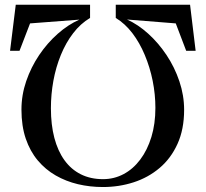

<svg xmlns="http://www.w3.org/2000/svg" viewBox="-20 -772 849 792"><path d="M764 -752.5 787 -562.5H748L705 -675.5L504 -691.5Q549.5 -671 591.5 -633Q633.5 -595 667 -544.8Q700.5 -494.5 720 -436.5Q739.5 -378.5 739.5 -319Q739.5 -238.5 712.2 -178.5Q685 -118.5 638.2 -79Q591.5 -39.5 531.2 -20Q471 -0.5 404.5 -0.5Q351 -0.5 301.5 -12.2Q252 -24 209.8 -48.2Q167.5 -72.5 135.8 -110.2Q104 -148 86.2 -200.2Q68.5 -252.5 68.5 -320Q68.5 -380 88.2 -437.5Q108 -495 141.5 -544.8Q175 -594.5 218 -632.5Q261 -670.5 307.5 -691L104 -675.5L60.5 -562.5H21.5L45 -752.5H351.5V-698Q312 -674.5 281.8 -635Q251.5 -595.5 231 -545.2Q210.5 -495 200.2 -438.8Q190 -382.5 190 -325.5Q190 -257.5 204.2 -203.2Q218.5 -149 246 -111Q273.5 -73 313.5 -53Q353.5 -33 405 -33Q450.5 -33 489.8 -53.8Q529 -74.5 558.5 -113.8Q588 -153 604.5 -207Q621 -261 621 -327Q621 -382.5 609.8 -438.5Q598.5 -494.5 577.2 -545.2Q556 -596 525.8 -635.5Q495.5 -675 457.5 -698V-752.5Z"/></svg>

Font: Merriweather 120pt Medium
Style: Regular
Weight: 500
Version: Version 2.100